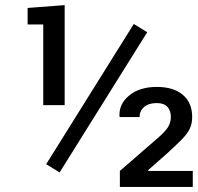

<svg xmlns="http://www.w3.org/2000/svg" viewBox="-20 -741 784 761"><path d="M216.3 -57.6 163.1 -90.3 510.3 -646 563.5 -613.3ZM151.4 -324.2V-644H89.4V-709.5L236.3 -720.7V-324.2ZM455.1 0V-63.5L602.5 -191.4Q636.2 -220.2 646.7 -238.5Q657.2 -256.8 657.2 -277.8Q657.2 -302.2 643.6 -317.4Q629.9 -332.5 601.6 -332.5Q568.8 -332.5 551 -316.9Q533.2 -301.3 533.2 -276.9H454.6L453.6 -279.8Q450.7 -328.1 491.7 -362.3Q532.7 -396.5 601.6 -396.5Q667.5 -396.5 704.6 -365.2Q741.7 -334 741.7 -277.3Q741.7 -251.5 732.4 -231.4Q723.1 -211.4 701.2 -189Q679.2 -166.5 641.6 -132.3L566.9 -66.4L567.9 -63.5H744.1V0Z"/></svg>

Font: Roboto Slab
Style: Regular
Weight: 400
Designer: Google
Version: Version 2.000; ttfautohint (v1.8.1.43-b0c9)